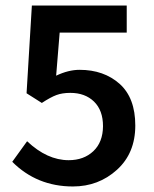

<svg xmlns="http://www.w3.org/2000/svg" viewBox="-20 -656 553 688"><path d="M241.2 12.2Q112.3 12.2 23.9 -76.2L77.1 -149.9Q148.9 -82 226.1 -82Q280.3 -82 314.5 -114.3Q348.6 -146.5 349.1 -203.6Q349.1 -260.7 316.9 -292Q284.7 -323.2 231.9 -323.2Q203.1 -323.2 182.1 -315.4Q161.1 -307.6 129.9 -287.1L75.2 -321.8L94.2 -636.2H434.1V-539.1H193.8L181.2 -384.8Q225.1 -405.8 265.1 -405.8Q352.1 -405.8 408.7 -355.5Q464.8 -305.2 464.8 -206.1Q464.8 -106.9 398.9 -47.4Q333 12.2 241.2 12.2Z"/></svg>

Font: SourceSansPro-Semibold
Style: Regular
Weight: 600
Designer: Paul D. Hunt
Foundry: Adobe Systems Incorporated
Version: Version 2.020;PS 2.0;hotconv 1.0.86;makeotf.lib2.5.63406